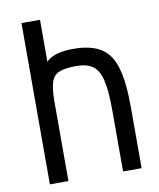

<svg xmlns="http://www.w3.org/2000/svg" viewBox="-88 -869 776 938"><g transform="rotate(-10 300.0 -400.0)"><path d="M83 0V-800H175V-592Q197 -614 231 -623Q265 -632 310 -632Q396 -632 446 -601Q496 -570 517 -498.5Q538 -427 538 -305V0H446V-305Q446 -400 433.5 -452.5Q421 -505 391.5 -526Q362 -547 310 -547Q256 -547 226.5 -535.5Q197 -524 186 -491Q175 -458 175 -395V0Z"/></g></svg>

Font: Victor Mono SemiBold
Style: Regular
Weight: 600
Monospace: yes
Designer: Rune Bjørnerås
Version: Version 1.561;gftools[0.9.30]